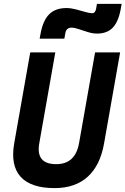

<svg xmlns="http://www.w3.org/2000/svg" viewBox="-20 -965 650 995"><path d="M263.2 9.8Q139.6 9.8 86.7 -49.1Q33.7 -107.9 53.7 -222.7L136.7 -693.4H266.6L183.6 -222.7Q164.1 -114.3 271.5 -114.3Q370.1 -114.3 389.6 -222.7L472.7 -693.4H602.5L519.5 -222.7Q499.5 -107.9 434.6 -49.1Q369.6 9.8 263.2 9.8ZM185.5 -764.6 189.9 -789.1Q202.6 -858.9 234.9 -891.1Q267.1 -923.3 324.7 -923.3Q346.7 -923.3 372.3 -916.7Q397.9 -910.2 420.9 -903.3Q443.8 -896.5 457.5 -896.5Q473.6 -896.5 478 -919.4L482.4 -944.8H610.4L606 -920.4Q594.2 -853 564.7 -822Q535.2 -791 482.9 -791Q460.9 -791 435.8 -798.6Q410.6 -806.2 388.2 -814Q365.7 -821.8 351.6 -821.8Q323.7 -821.8 318.8 -793.9L313.5 -764.6Z"/></svg>

Font: Cascadia Mono
Style: Bold Italic
Weight: 700
Italic angle: -10°
Monospace: yes
Designer: Aaron Bell
Foundry: Saja Typeworks
Version: Version 2404.023; ttfautohint (v1.8.4)